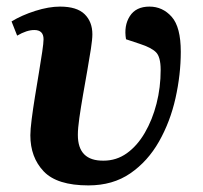

<svg xmlns="http://www.w3.org/2000/svg" viewBox="-20 -548 615 582"><path d="M248 14Q153 14 112.5 -28.5Q72 -71 72 -138Q72 -155 76 -186.5Q80 -218 86 -255Q92 -292 98 -328Q104 -364 108 -391Q112 -418 112 -429Q112 -457 84 -457Q61 -457 32 -440L15 -483Q46 -502 87 -515Q128 -528 162 -528Q213 -528 236.5 -505Q260 -482 260 -444Q260 -429 255.5 -399.5Q251 -370 244.5 -333.5Q238 -297 231.5 -259.5Q225 -222 220.5 -190.5Q216 -159 216 -139Q216 -60 294 -61Q333 -61 364.5 -83.5Q396 -106 419 -145.5Q442 -185 454.5 -234Q467 -283 467 -336Q467 -376 452.5 -390Q438 -404 404 -415L362 -429Q355 -470 373.5 -499Q392 -528 433 -528Q473 -528 500.5 -497Q528 -466 528 -391Q528 -322 512 -250.5Q496 -179 462 -119Q428 -59 375 -22.5Q322 14 248 14Z"/></svg>

Font: Literata 36pt
Style: Bold Italic
Weight: 700
Italic angle: -2°
Designer: Latin by Veronika Burian and Jose Scaglione. Greek by Irene Vlachou. Cyrillic by Vera Evstafieva
Foundry: TypeTogether
Version: Version 3.002